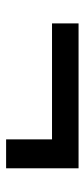

<svg xmlns="http://www.w3.org/2000/svg" viewBox="160 -564 283 644"><g transform="rotate(90 302.0 -242.5)"><path d="M545 -364V-275V-121H448V-275H59V-364Z"/></g></svg>

Font: Work Sans Medium
Style: Regular
Weight: 500
Designer: Wei Huang
Foundry: Wei Huang
Version: Version 1.500